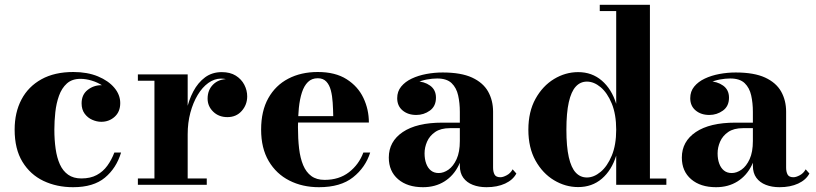

<svg xmlns="http://www.w3.org/2000/svg" viewBox="-20 -770 3402 800"><path d="M284.5 10Q216.5 10 161.2 -16.2Q106 -42.5 73.5 -95.8Q41 -149 41 -230Q41 -301.5 69.5 -355.5Q98 -409.5 152.8 -439.8Q207.5 -470 285.5 -470Q344 -470 388 -451.8Q432 -433.5 456.5 -404.2Q481 -375 481 -340.5Q481 -304.5 457.8 -283.5Q434.5 -262.5 402 -262.5Q383.5 -262.5 364.5 -270.8Q345.5 -279 332.8 -296.2Q320 -313.5 320 -339.5Q320 -375.5 345 -395.2Q370 -415 402 -415Q433 -415 456.5 -395.8Q480 -376.5 480 -340.5H454Q454 -363 441 -381.5Q428 -400 407 -413.5Q386 -427 362 -434.2Q338 -441.5 315.5 -441.5Q280 -441.5 258.5 -422Q237 -402.5 225.8 -371Q214.5 -339.5 210.5 -302.5Q206.5 -265.5 206.5 -230Q206.5 -187 211.8 -150Q217 -113 229.5 -85.2Q242 -57.5 264 -42Q286 -26.5 319 -26.5Q357 -26.5 383.2 -40.8Q409.5 -55 427.2 -79.5Q445 -104 456.5 -134.5H484.5Q465 -69.5 417.2 -29.8Q369.5 10 284.5 10Z M747 -210.5Q747 -260 756.5 -306.2Q766 -352.5 785.5 -389.2Q805 -426 834.5 -447.8Q864 -469.5 904 -469.5Q939 -469.5 962.5 -454.8Q986 -440 998 -416.8Q1010 -393.5 1010 -368.5Q1010 -333.5 987.2 -307.8Q964.5 -282 927.5 -282Q891.5 -282 868.2 -304.8Q845 -327.5 845 -359Q845 -395 868 -417.8Q891 -440.5 927.5 -440.5Q951 -440.5 969.2 -430.5Q987.5 -420.5 998.2 -404Q1009 -387.5 1009 -368.5H982.5Q982.5 -388.5 972.2 -405.2Q962 -422 943.5 -432.2Q925 -442.5 901 -442.5Q873.5 -442.5 848.2 -424.5Q823 -406.5 803.8 -374.5Q784.5 -342.5 773.2 -300.5Q762 -258.5 762 -210.5ZM762 -460V-26.5H841.5V0H554.5V-26.5H623.5V-433.5H554.5V-460Z M1309 10Q1240 10 1185.5 -17.8Q1131 -45.5 1099.5 -99Q1068 -152.5 1068 -230Q1068 -307.5 1098 -361Q1128 -414.5 1181.2 -442.2Q1234.5 -470 1304 -470Q1377 -470 1424.2 -440Q1471.5 -410 1494.2 -362Q1517 -314 1517 -259.5H1134.5V-286H1368.5Q1368 -314.5 1366.2 -342.5Q1364.5 -370.5 1358.5 -393.5Q1352.5 -416.5 1339.5 -430.2Q1326.5 -444 1304 -444Q1279 -444 1263 -428.2Q1247 -412.5 1238 -384.8Q1229 -357 1225.2 -320Q1221.5 -283 1221.5 -240Q1221.5 -191.5 1226.2 -151.2Q1231 -111 1243.2 -81.8Q1255.5 -52.5 1277.2 -36.5Q1299 -20.5 1332.5 -20.5Q1393 -20.5 1434.2 -52.5Q1475.5 -84.5 1494 -134.5H1522.5Q1503 -72.5 1451 -31.2Q1399 10 1309 10Z M2007 10Q1975 10 1950 0.2Q1925 -9.5 1910.5 -29.2Q1896 -49 1896 -79.5V-304.5Q1896 -340.5 1889 -372.2Q1882 -404 1861.8 -423.5Q1841.5 -443 1801.5 -443Q1781.5 -443 1758.5 -438.8Q1735.5 -434.5 1715 -424.8Q1694.5 -415 1681.2 -399.5Q1668 -384 1668 -361H1636Q1636 -392.5 1659.5 -411.8Q1683 -431 1714.5 -431Q1747 -431 1771.8 -413.5Q1796.5 -396 1796.5 -363Q1796.5 -327.5 1771.2 -309.2Q1746 -291 1714.5 -291Q1680 -291 1657.5 -309.8Q1635 -328.5 1635 -361Q1635 -389 1651.5 -409.2Q1668 -429.5 1695.5 -442.5Q1723 -455.5 1756.8 -461.8Q1790.5 -468 1824.5 -468Q1901 -468 1947 -446.8Q1993 -425.5 2013.8 -388.5Q2034.5 -351.5 2034.5 -304.5V-71.5Q2034.5 -54.5 2040.5 -43Q2046.5 -31.5 2065 -31.5Q2076 -31.5 2091.5 -39.8Q2107 -48 2116 -64.5L2131.5 -47Q2117.5 -20.5 2084.8 -5.2Q2052 10 2007 10ZM1742.5 10Q1677.5 10 1638.8 -23.2Q1600 -56.5 1600 -113.5Q1600 -180.5 1658.2 -219.8Q1716.5 -259 1823 -259H1942.5V-236H1854.5Q1816.5 -236 1793.2 -220Q1770 -204 1759.5 -180Q1749 -156 1749 -131Q1749 -107 1755.8 -88.5Q1762.5 -70 1775.5 -59.5Q1788.5 -49 1808 -49Q1828.5 -49 1848.8 -63.2Q1869 -77.5 1882.5 -107Q1896 -136.5 1896 -182.5H1912.5Q1912.5 -124.5 1891.2 -81.2Q1870 -38 1831.8 -14Q1793.5 10 1742.5 10Z M2389 9.5Q2336 9.5 2288.5 -19Q2241 -47.5 2211.2 -101Q2181.5 -154.5 2181.5 -229.5Q2181.5 -304.5 2211.2 -358.2Q2241 -412 2288.5 -440.8Q2336 -469.5 2389 -469.5Q2446.5 -469.5 2487.5 -434.2Q2528.5 -399 2547.5 -337.5V-724H2479V-750H2688V-26H2756.5V0H2547.5V-121.5Q2528.5 -60.5 2487.8 -25.5Q2447 9.5 2389 9.5ZM2425.5 -30.5Q2454.5 -30.5 2482.5 -53.8Q2510.5 -77 2529 -121.5Q2547.5 -166 2547.5 -229.5Q2547.5 -293.5 2529 -338.5Q2510.5 -383.5 2482.5 -406.8Q2454.5 -430 2425.5 -430Q2398 -430 2379 -409.2Q2360 -388.5 2350 -344.2Q2340 -300 2340 -229.5Q2340 -159 2350 -115Q2360 -71 2379 -50.8Q2398 -30.5 2425.5 -30.5Z M3228 10Q3196 10 3171 0.2Q3146 -9.5 3131.5 -29.2Q3117 -49 3117 -79.5V-304.5Q3117 -340.5 3110 -372.2Q3103 -404 3082.8 -423.5Q3062.5 -443 3022.5 -443Q3002.5 -443 2979.5 -438.8Q2956.5 -434.5 2936 -424.8Q2915.5 -415 2902.2 -399.5Q2889 -384 2889 -361H2857Q2857 -392.5 2880.5 -411.8Q2904 -431 2935.5 -431Q2968 -431 2992.8 -413.5Q3017.5 -396 3017.5 -363Q3017.5 -327.5 2992.2 -309.2Q2967 -291 2935.5 -291Q2901 -291 2878.5 -309.8Q2856 -328.5 2856 -361Q2856 -389 2872.5 -409.2Q2889 -429.5 2916.5 -442.5Q2944 -455.5 2977.8 -461.8Q3011.5 -468 3045.5 -468Q3122 -468 3168 -446.8Q3214 -425.5 3234.8 -388.5Q3255.5 -351.5 3255.5 -304.5V-71.5Q3255.5 -54.5 3261.5 -43Q3267.5 -31.5 3286 -31.5Q3297 -31.5 3312.5 -39.8Q3328 -48 3337 -64.5L3352.5 -47Q3338.5 -20.5 3305.8 -5.2Q3273 10 3228 10ZM2963.5 10Q2898.5 10 2859.8 -23.2Q2821 -56.5 2821 -113.5Q2821 -180.5 2879.2 -219.8Q2937.5 -259 3044 -259H3163.5V-236H3075.5Q3037.5 -236 3014.2 -220Q2991 -204 2980.5 -180Q2970 -156 2970 -131Q2970 -107 2976.8 -88.5Q2983.5 -70 2996.5 -59.5Q3009.5 -49 3029 -49Q3049.5 -49 3069.8 -63.2Q3090 -77.5 3103.5 -107Q3117 -136.5 3117 -182.5H3133.5Q3133.5 -124.5 3112.2 -81.2Q3091 -38 3052.8 -14Q3014.5 10 2963.5 10Z"/></svg>

Font: Bodoni Moda 9pt
Style: Bold
Weight: 700
Designer: Owen Earl
Foundry: indestructible type
Version: Version 2.005